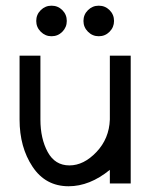

<svg xmlns="http://www.w3.org/2000/svg" viewBox="-20 -645 528 675"><path d="M221.2 9.8Q140.1 9.8 94.5 -58.8Q48.8 -127.4 48.8 -224.6V-449.2H122.1V-224.6Q122.1 -157.7 147.7 -110.6Q173.3 -63.5 224.1 -63.5Q274.4 -63.5 319.1 -110.6Q363.8 -157.7 366.2 -224.6V-449.2H439.5V0H366.2V-47.9Q295.4 9.8 221.2 9.8ZM161.1 -517.6Q139.2 -517.6 123.3 -533.4Q107.4 -549.3 107.4 -571.3Q107.4 -593.8 123.3 -609.4Q139.2 -625 161.1 -625Q183.6 -625 199.2 -609.4Q214.8 -593.8 214.8 -571.3Q214.8 -549.3 199.2 -533.4Q183.6 -517.6 161.1 -517.6ZM327.1 -517.6Q305.2 -517.6 289.3 -533.4Q273.4 -549.3 273.4 -571.3Q273.4 -593.8 289.3 -609.4Q305.2 -625 327.1 -625Q349.6 -625 365.2 -609.4Q380.9 -593.8 380.9 -571.3Q380.9 -549.3 365.2 -533.4Q349.6 -517.6 327.1 -517.6Z"/></svg>

Font: Catrinity
Style: Regular
Weight: 400
Designer: Alexander Lange
Foundry: High-Logic / Made with FontCreator
Version: Version 2.090;May 20, 2024;FontCreator 15.0.0.2974 64-bit